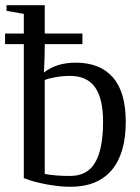

<svg xmlns="http://www.w3.org/2000/svg" viewBox="-22 -714 542 744"><path d="M70.3 -660.2 3.4 -671.9V-693.8H151.4V-584H297.4V-543H151.4V-529.8Q151.4 -503.4 148.4 -433.1Q197.3 -471.2 271.5 -471.2Q365.2 -471.2 415.3 -414.3Q465.3 -357.4 465.3 -242.2Q465.3 -118.7 410.4 -54.4Q355.5 9.8 251.5 9.8Q209.5 9.8 158.9 0.5Q108.4 -8.8 70.3 -23.9V-543H-2.4V-584H70.3ZM377.4 -242.2Q377.4 -332 346.2 -376Q314.9 -419.9 249.5 -419.9Q220.7 -419.9 192.4 -414.8Q164.1 -409.7 151.4 -403.8V-40Q192.4 -32.2 249.5 -32.2Q316.9 -32.2 347.2 -85Q377.4 -137.7 377.4 -242.2Z"/></svg>

Font: Liberation Serif
Style: Regular
Weight: 400
Designer: Steve Matteson
Foundry: Ascender Corporation
Version: Version 2.1.5